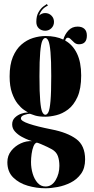

<svg xmlns="http://www.w3.org/2000/svg" viewBox="-20 -710 480 978"><path d="M212 249Q166 249 121.2 236Q76.5 223 47 193.8Q17.5 164.5 17.5 116Q17.5 83 37.2 58.2Q57 33.5 86 20.2Q115 7 143.5 9Q141 8.5 125.2 2.8Q109.5 -3 90.2 -13.5Q71 -24 56.5 -39.8Q42 -55.5 42 -76.5Q42 -97.5 56 -111Q70 -124.5 88.2 -130.8Q106.5 -137 118.5 -137Q122.5 -137 123.5 -136.5Q117 -140 101.5 -150.8Q86 -161.5 69.5 -182.2Q53 -203 41 -237Q29 -271 29 -321Q29 -380.5 45.5 -420Q62 -459.5 89 -483Q116 -506.5 148.2 -516.5Q180.5 -526.5 212 -526.5Q264.5 -526.5 302.5 -508.5Q310 -535 328.5 -554.8Q347 -574.5 375.5 -574.5Q397.5 -574.5 410 -563Q422.5 -551.5 422.5 -529Q422.5 -484.5 382 -484.5Q368.5 -484.5 358.5 -493Q348.5 -501.5 340.8 -509.8Q333 -518 325.5 -518Q316 -518 312 -503.5Q351 -481.5 372.2 -437.2Q393.5 -393 393.5 -325.5Q393.5 -257.5 374.5 -215.8Q355.5 -174 326.5 -152.2Q297.5 -130.5 266.2 -123Q235 -115.5 211 -115.5Q178.5 -115.5 159 -121.5Q139.5 -127.5 134.5 -130Q133.5 -130.5 131 -130.5Q122 -130.5 104.2 -124.8Q86.5 -119 86.5 -106.5Q86.5 -93.5 127.8 -79.5Q169 -65.5 242 -51Q322.5 -35.5 368 -2.2Q413.5 31 413.5 102Q413.5 146.5 392.8 175.2Q372 204 340.2 220Q308.5 236 274 242.5Q239.5 249 212 249ZM211 -125.5Q220 -125.5 226.8 -139.2Q233.5 -153 237.2 -195.5Q241 -238 241 -323.5Q241 -403 237.2 -444.5Q233.5 -486 226.8 -501.2Q220 -516.5 211 -516.5Q202 -516.5 195.2 -501.2Q188.5 -486 184.8 -444Q181 -402 181 -322Q181 -238.5 184.8 -196.2Q188.5 -154 195.2 -139.8Q202 -125.5 211 -125.5ZM212 240Q244 240 263.2 207.8Q282.5 175.5 282.5 134.5Q282.5 106.5 274.8 85Q267 63.5 244.5 50.5Q236 45.5 220.5 38.2Q205 31 190 24.5Q175 18 167.5 16.5Q157 19 150.5 35.5Q144 52 141 74Q138 96 138 115.5Q138 146 146.5 174.5Q155 203 171.5 221.5Q188 240 212 240ZM218.5 -689.5 224 -681.5Q190 -666 179.5 -630.5Q192.5 -643.5 210 -643.5Q229 -643.5 242 -630.5Q255 -617.5 255 -598.5Q255 -579.5 242 -566.5Q229 -553.5 210 -553.5Q191 -553.5 178 -565.5Q165 -577.5 165 -598.5Q165 -628.5 176 -647.5Q187 -666.5 200 -676.5Q213 -686.5 218.5 -689.5Z"/></svg>

Font: Imbue 100pt Black
Style: Regular
Weight: 900
Designer: Tyler Finck
Foundry: Etcetera Type Company
Version: Version 1.102; ttfautohint (v1.8.3)